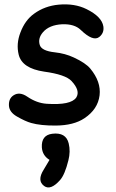

<svg xmlns="http://www.w3.org/2000/svg" viewBox="-20 -540 527 869"><path d="M251.5 275.4Q209 323.2 179.7 301.8Q146.5 277.3 177.7 228Q193.8 202.1 204.1 183.6Q171.9 164.1 169.4 127Q166.5 71.8 216.3 65.4Q278.8 57.6 291 109.4Q299.8 145.5 289.6 185.5Q273.4 251 251.5 275.4ZM191.4 -70.3Q300.8 -63 325.2 -98.6Q344.7 -129.4 303.7 -173.3Q276.4 -202.6 179.7 -215.8Q79.6 -230.5 64.5 -293Q52.7 -341.8 72.3 -392.6Q93.3 -448.7 134.3 -478Q182.6 -513.2 246.1 -519Q317.4 -525.4 371.1 -499Q440.9 -464.8 447.8 -420.4Q452.1 -391.1 429.7 -373Q401.9 -350.1 345.2 -404.8Q316.9 -432.1 261.7 -430.2Q202.6 -427.2 174.3 -394Q150.4 -366.2 160.2 -335.9Q168.9 -309.6 228 -303.2Q274.4 -298.3 314 -279.8Q367.7 -254.9 388.7 -229.5Q438 -169.9 430.7 -108.4Q422.9 -45.4 362.3 -4.9Q313.5 27.8 232.4 28.3Q164.1 28.8 121.1 16.6Q94.7 9.3 56.6 -12.7Q22.5 -32.2 20.5 -61.5Q18.6 -93.8 41 -108.4Q68.4 -126.5 103.5 -102.5Q146.5 -73.2 191.4 -70.3Z"/></svg>

Font: Comic Relief
Style: Regular
Weight: 400
Designer: Jeff Davis
Foundry: Loudifier
Version: Version 1.0